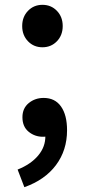

<svg xmlns="http://www.w3.org/2000/svg" viewBox="-20 -569 351 796"><path d="M156 -373Q120 -373 96 -398Q72 -423 72 -461Q72 -499 96 -524Q120 -549 156 -549Q192 -549 216 -524Q240 -499 240 -461Q240 -423 216 -398Q192 -373 156 -373ZM81 207 53 134Q108 112 138.5 75.5Q169 39 168 -6L162 -104L211 -23Q200 -12 186.5 -7Q173 -2 158 -2Q124 -2 98.5 -23Q73 -44 73 -83Q73 -120 99 -141.5Q125 -163 161 -163Q208 -163 233 -127.5Q258 -92 258 -29Q258 54 212 115.5Q166 177 81 207Z"/></svg>

Font: Noto Sans SC SemiBold
Style: Regular
Weight: 600
Designer: Ryoko NISHIZUKA 西塚涼子 (kana, bopomofo & ideographs); Paul D. Hunt (Latin, Greek & Cyrillic); Sandoll Communications 산돌커뮤니
Foundry: Adobe
Version: Version 2.004-H2;hotconv 1.0.118;makeotfexe 2.5.65603